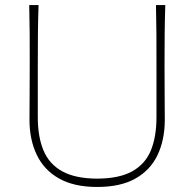

<svg xmlns="http://www.w3.org/2000/svg" viewBox="-20 -733 772 762"><path d="M366 9Q273.5 9 214 -24.8Q154.5 -58.5 125.8 -118.8Q97 -179 97 -258Q97 -291 97.5 -350.5Q98 -410 98 -475Q98 -540.5 97.8 -596.5Q97.5 -652.5 96 -713H133Q131 -652.5 130.5 -596.5Q130 -540.5 130 -475V-267Q130 -190.5 152.5 -136.2Q175 -82 226.8 -53.2Q278.5 -24.5 366 -24Q453.5 -24.5 505 -53.2Q556.5 -82 578.8 -136.2Q601 -190.5 601 -268V-475Q601 -540.5 600.8 -596.5Q600.5 -652.5 599 -713H636Q634 -652.5 633.5 -596.5Q633 -540.5 633 -475Q633 -410 633.5 -350.5Q634 -291 634 -258Q634 -179 605.8 -118.8Q577.5 -58.5 518.2 -24.8Q459 9 366 9Z"/></svg>

Font: Commissioner Flair Thin
Style: Regular
Weight: 100
Designer: Kostas Bartsokas
Foundry: Kostas Bartsokas
Version: Version 1.000; ttfautohint (v1.8.3)